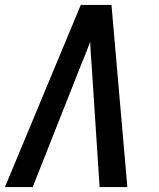

<svg xmlns="http://www.w3.org/2000/svg" viewBox="-23 -755 643 775"><path d="M-3 0 303 -735H427L491 0H379L347 -490Q345 -514 343.5 -538Q342 -562 341 -586Q332 -562 322.5 -538Q313 -514 303 -490L109 0Z"/></svg>

Font: Iosevka Aile Semibold Oblique
Style: Regular
Weight: 600
Italic angle: -9°
Designer: Belleve Invis
Foundry: Belleve Invis
Version: Version 31.1.0; ttfautohint (v1.8.4)